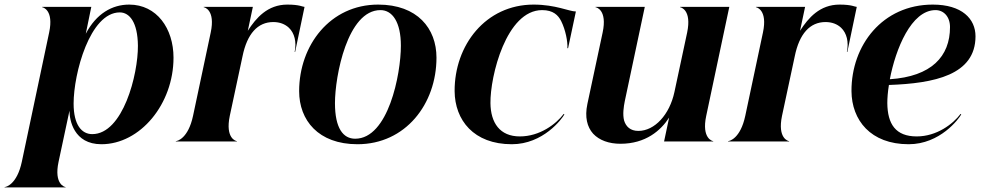

<svg xmlns="http://www.w3.org/2000/svg" viewBox="-85 -616 4270 836"><path d="M-65 200H200.5V198.5C197.5 198.5 149 187 170 88.5L217.5 -134C217.5 -94 235.5 12 356.5 12C525.5 12 670.5 -163 670.5 -365C670.5 -492 597.5 -596 477.5 -596C403.5 -596 334.5 -557 288.5 -469L312.5 -586H98.5V-584.5C101.5 -584.5 150 -573 129 -474.5L10 88.5C-11 187 -58.5 198.5 -65 198.5ZM235.5 -165C235.5 -296 306.5 -562 436.5 -562C478.5 -562 514.5 -520 515.5 -417C516.5 -292 450.5 -32 316.5 -32C271.5 -32 235.5 -71 235.5 -165Z M680.5 0H946.5V-1.5C943 -1.5 895 -13 915.5 -111.5L971 -371C991 -469 1037 -520 1105 -520C1133 -520 1156 -511 1173 -495C1197 -472 1207 -434 1198 -390H1200L1241 -586C1233 -586 1220 -596 1166 -596C1080 -596 1030 -538 994 -482L1016 -586H802V-584.5C805 -584.5 853.5 -573 832.5 -474.5L755.5 -111.5C734.5 -13 687 -1.5 680.5 -1.5Z M1471.5 12C1680.5 12 1815.5 -163 1815.5 -365C1815.5 -492 1732.5 -596 1561.5 -596C1352.5 -596 1217.5 -419 1217.5 -219C1217.5 -93 1300.5 12 1471.5 12ZM1461.5 -12C1409.5 -12 1373.5 -57 1373.5 -167C1373.5 -284 1427.5 -572 1571.5 -572C1623.5 -572 1660.5 -520 1660.5 -417C1660.5 -292 1605.5 -12 1461.5 -12Z M2143.5 12C2280.5 12 2362.5 -99 2372.5 -118L2369.5 -120C2336.5 -76 2265.5 -22 2178.5 -22C2091.5 -22 2051.5 -81 2050.5 -167C2049 -284 2119.5 -572 2275.5 -572C2323.5 -572 2345.5 -550 2358.5 -524C2377.5 -486 2387.5 -434 2385.5 -406H2388.5L2422.5 -566C2393.5 -566 2334.5 -596 2238.5 -596C2029.5 -596 1893.5 -419 1894.5 -219C1895.5 -93 1977.5 12 2143.5 12Z M2990 -111.5 3090.5 -586H2876V-584.5C2879.5 -584.5 2927.5 -573 2907 -474.5L2851.5 -215C2830.5 -117 2765.5 -46 2694.5 -46C2659.5 -46 2640.5 -65 2632.5 -91C2625.5 -118 2630.5 -151 2635.5 -176L2722.5 -586H2508V-584.5C2511.5 -584.5 2560 -573 2539 -474.5L2472.5 -163C2460.5 -106 2471.5 -63 2497.5 -34C2524.5 -5 2566.5 10 2616.5 10C2726.5 10 2792.5 -48 2828.5 -104L2806.5 0H3020.5V-1.5C3017.5 -1.5 2969 -13 2990 -111.5Z M3085 0H3351V-1.5C3347.5 -1.5 3299.5 -13 3320 -111.5L3375.5 -371C3395.5 -469 3441.5 -520 3509.5 -520C3537.5 -520 3560.5 -511 3577.5 -495C3601.5 -472 3611.5 -434 3602.5 -390H3604.5L3645.5 -586C3637.5 -586 3624.5 -596 3570.5 -596C3484.5 -596 3434.5 -538 3398.5 -482L3420.5 -586H3206.5V-584.5C3209.5 -584.5 3258 -573 3237 -474.5L3160 -111.5C3139 -13 3091.5 -1.5 3085 -1.5Z M3622.5 -219C3623.5 -93 3705.5 12 3871.5 12C4008.5 12 4090.5 -99 4100.5 -118L4097.5 -120C4064.5 -76 3993.5 -22 3906.5 -22C3814.5 -22 3779.5 -76 3778.5 -167C3778.5 -188 3780.5 -216 3785.5 -246C3982.5 -253 4162.5 -289 4162.5 -458C4162.5 -534 4103.5 -596 3976.5 -596C3757.5 -596 3621.5 -419 3622.5 -219ZM3789.5 -271C3814.5 -402 3882.5 -572 3988.5 -572C4023.5 -572 4051.5 -544 4051.5 -498C4051.5 -370 3970.5 -283 3789.5 -271Z"/></svg>

Font: Beautique Display Medium
Style: Bold
Weight: 900
Italic angle: -12°
Designer: Nhat-Quang Ngo
Version: Version 1.100;Glyphs 3.2.3 (3260)